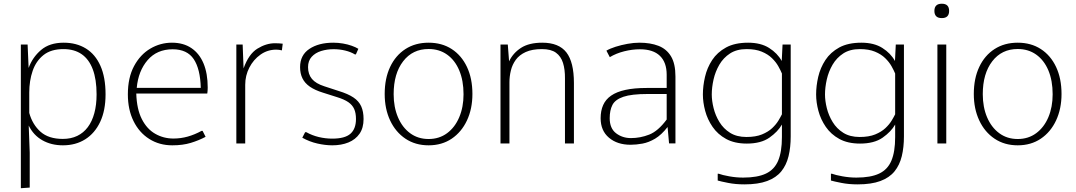

<svg xmlns="http://www.w3.org/2000/svg" viewBox="-20 -766 5746 1025"><path d="M91.3 238.8V-528.3H127.4L132.8 -403.3Q153.3 -460 199 -499Q244.6 -538.1 319.8 -538.1Q388.2 -538.1 438.5 -507.1Q488.8 -476.1 516.1 -414.8Q543.5 -353.5 543.5 -262.2Q543.5 -176.3 514.9 -115.5Q486.3 -54.7 435.3 -22.5Q384.3 9.8 315.9 9.8Q253.9 9.8 206.3 -17.1Q158.7 -43.9 133.3 -95.7L138.7 48.8V235.4ZM315.4 -24.4Q358.9 -24.4 392.3 -40.5Q425.8 -56.6 448.7 -87.2Q471.7 -117.7 483.6 -161.9Q495.6 -206.1 495.6 -262.2Q495.6 -342.3 475.3 -396Q455.1 -449.7 415.8 -476.8Q376.5 -503.9 318.8 -503.9Q252.4 -503.9 212.4 -472.2Q172.4 -440.4 154.3 -387.7Q136.2 -335 136.2 -272V-163.1Q153.3 -101.1 196.3 -62.7Q239.3 -24.4 315.4 -24.4Z M899.9 9.8Q830.6 9.8 776.9 -24.2Q723.1 -58.1 692.9 -119.4Q662.6 -180.7 662.6 -262.2Q662.6 -351.6 695.6 -413.1Q728.5 -474.6 782.2 -506.3Q835.9 -538.1 897.9 -538.1Q959 -538.1 1001.7 -509.3Q1044.4 -480.5 1066.7 -427Q1088.9 -373.5 1088.9 -298.8Q1088.9 -291 1088.4 -284.4Q1087.9 -277.8 1087.4 -273.2Q1086.9 -268.6 1086.4 -266.6H707.5Q710 -183.6 737.1 -130.4Q764.2 -77.1 808.6 -51.8Q853 -26.4 905.8 -26.4Q945.3 -26.4 982.4 -36.9Q1019.5 -47.4 1056.2 -67.4H1061.5L1077.6 -35.6Q1041 -16.1 998.3 -3.2Q955.6 9.8 899.9 9.8ZM710 -296.9H1051.8Q1049.3 -397.9 1014.2 -450.4Q979 -502.9 901.9 -502.9Q817.9 -502.9 768.1 -445.1Q718.3 -387.2 710 -296.9Z M1241.7 0V-528.3H1275.4L1280.3 -400.9Q1307.6 -477.5 1354.2 -506.3Q1400.9 -535.2 1448.2 -535.2Q1460.9 -535.2 1471.4 -534.4Q1481.9 -533.7 1489.3 -532.7L1484.9 -497.1Q1478.5 -499 1469.7 -500Q1460.9 -501 1454.6 -501Q1408.2 -501 1370.6 -474.4Q1333 -447.8 1311 -405Q1289.1 -362.3 1289.1 -313.5V0Z M1753.9 9.8Q1716.3 9.8 1674.3 0.2Q1632.3 -9.3 1593.8 -30.8L1608.9 -60.1H1615.7Q1646 -43 1681.9 -34.4Q1717.8 -25.9 1753.9 -25.9Q1821.3 -25.9 1850.8 -52Q1880.4 -78.1 1880.4 -130.9Q1880.4 -162.6 1870.8 -184.1Q1861.3 -205.6 1839.4 -220.7Q1817.4 -235.8 1778.8 -247.6L1703.6 -271.5Q1661.1 -284.7 1634.3 -303.2Q1607.4 -321.8 1594.7 -347.7Q1582 -373.5 1582 -407.7Q1582 -471.7 1631.6 -504.9Q1681.2 -538.1 1759.3 -538.1Q1785.6 -538.1 1811 -533.7Q1836.4 -529.3 1857.7 -521.7Q1878.9 -514.2 1893.1 -505.4L1879.9 -475.6H1874.5Q1853 -488.8 1823 -496.1Q1793 -503.4 1761.2 -503.4Q1725.6 -503.4 1694.3 -493.7Q1663.1 -483.9 1643.8 -462.6Q1624.5 -441.4 1624.5 -407.7Q1624.5 -369.6 1645.3 -344.7Q1666 -319.8 1711.9 -305.2L1788.1 -280.3Q1837.9 -265.1 1866.9 -245.6Q1896 -226.1 1908.4 -198.2Q1920.9 -170.4 1920.9 -130.4Q1920.9 -83 1899.4 -52Q1877.9 -21 1840.3 -5.6Q1802.7 9.8 1753.9 9.8Z M2268.1 9.8Q2197.3 9.8 2144.5 -25.6Q2091.8 -61 2062.7 -123Q2033.7 -185.1 2033.7 -264.2Q2033.7 -347.2 2062.7 -408.7Q2091.8 -470.2 2144.5 -504.2Q2197.3 -538.1 2268.1 -538.1Q2338.9 -538.1 2391.4 -504.2Q2443.8 -470.2 2472.9 -408.7Q2502 -347.2 2502 -264.2Q2502 -185.1 2472.9 -123Q2443.8 -61 2391.4 -25.6Q2338.9 9.8 2268.1 9.8ZM2268.1 -23.9Q2324.7 -23.9 2366.7 -54.9Q2408.7 -85.9 2431.6 -140.1Q2454.6 -194.3 2454.6 -262.7Q2454.6 -335.9 2431.6 -390.4Q2408.7 -444.8 2366.7 -474.6Q2324.7 -504.4 2268.1 -504.4Q2182.6 -504.4 2132.1 -438.7Q2081.5 -373 2081.5 -263.2Q2081.5 -194.3 2104.5 -140.1Q2127.4 -85.9 2169.4 -54.9Q2211.4 -23.9 2268.1 -23.9Z M2651.9 0V-528.3H2690.9L2697.8 -438.5Q2718.8 -482.9 2761.5 -510.5Q2804.2 -538.1 2875 -538.1Q2963.4 -538.1 3003.7 -486.3Q3043.9 -434.6 3043.9 -322.8V0H2996.1V-347.2Q2996.6 -395 2985.6 -430.2Q2974.6 -465.3 2948 -484.6Q2921.4 -503.9 2873.5 -503.9Q2820.8 -503.9 2786.6 -488.3Q2752.4 -472.7 2733.6 -446.8Q2714.8 -420.9 2707.3 -389.6Q2699.7 -358.4 2699.7 -327.1V0Z M3346.2 6.8Q3275.4 6.8 3231 -30.8Q3186.5 -68.4 3186.5 -134.8Q3186.5 -174.8 3200 -205.1Q3213.4 -235.4 3242.7 -255.6Q3272 -275.9 3318.8 -286.1Q3365.7 -296.4 3432.1 -296.4H3539.1V-367.2Q3539.1 -433.1 3502.9 -468Q3466.8 -502.9 3396 -502.9Q3355.5 -502.9 3312.5 -492.2Q3269.5 -481.4 3235.4 -460.9L3217.3 -495.6Q3236.3 -506.8 3266.4 -516.4Q3296.4 -525.9 3330.1 -532Q3363.8 -538.1 3393.6 -538.1Q3451.7 -538.1 3494.9 -521.5Q3538.1 -504.9 3562 -465.6Q3585.9 -426.3 3585.9 -357.9V-0.5H3551.8L3543.9 -87.9Q3511.2 -45.9 3477.1 -25.6Q3442.9 -5.4 3409.4 0.7Q3376 6.8 3346.2 6.8ZM3348.6 -28.8Q3398.4 -28.8 3445.8 -47.4Q3493.2 -65.9 3539.1 -127.9V-264.2H3437.5Q3351.6 -264.2 3307.9 -249.3Q3264.2 -234.4 3249.5 -205.8Q3234.9 -177.2 3234.9 -135.3Q3234.9 -80.6 3268.8 -54.7Q3302.7 -28.8 3348.6 -28.8Z M3954.1 218.3Q3906.7 218.3 3867.2 210.4Q3827.6 202.6 3811.5 197.8V161.6H3817.4Q3835.4 168.5 3873 175.3Q3910.6 182.1 3947.3 182.1Q4023.9 182.1 4069.1 160.6Q4114.3 139.2 4134.3 91.6Q4154.3 43.9 4154.3 -33.7Q4154.3 -50.8 4154.3 -67.6Q4154.3 -84.5 4154.3 -101.1Q4132.8 -63 4087.6 -31.2Q4042.5 0.5 3966.8 0.5Q3901.4 0.5 3856.4 -24.2Q3811.5 -48.8 3784.2 -88.6Q3756.8 -128.4 3744.6 -174.1Q3732.4 -219.7 3732.4 -261.7Q3732.4 -307.1 3743.7 -355.7Q3754.9 -404.3 3782 -445.6Q3809.1 -486.8 3856 -512.5Q3902.8 -538.1 3974.1 -538.1Q4041.5 -538.1 4085.9 -510Q4130.4 -481.9 4153.3 -440.4L4157.7 -528.3H4201.2V-38.1Q4201.2 20.5 4189.7 67.9Q4178.2 115.2 4150.9 148.9Q4123.5 182.6 4075.4 200.4Q4027.3 218.3 3954.1 218.3ZM3964.8 -34.7Q4014.2 -34.7 4047.6 -48.3Q4081.1 -62 4102.3 -82Q4123.5 -102.1 4135.7 -122.3Q4147.9 -142.6 4154.3 -155.8V-373.5Q4147.5 -390.1 4135 -412.4Q4122.6 -434.6 4101.1 -455.6Q4079.6 -476.6 4046.6 -490.2Q4013.7 -503.9 3965.8 -503.9Q3913.1 -503.9 3877.4 -480.7Q3841.8 -457.5 3820.3 -420.7Q3798.8 -383.8 3789.3 -341.6Q3779.8 -299.3 3779.8 -261.7Q3779.8 -228 3789.6 -188.7Q3799.3 -149.4 3820.8 -114.3Q3842.3 -79.1 3877.7 -56.9Q3913.1 -34.7 3964.8 -34.7Z M4558.6 218.3Q4511.2 218.3 4471.7 210.4Q4432.1 202.6 4416 197.8V161.6H4421.9Q4439.9 168.5 4477.5 175.3Q4515.1 182.1 4551.8 182.1Q4628.4 182.1 4673.6 160.6Q4718.8 139.2 4738.8 91.6Q4758.8 43.9 4758.8 -33.7Q4758.8 -50.8 4758.8 -67.6Q4758.8 -84.5 4758.8 -101.1Q4737.3 -63 4692.1 -31.2Q4647 0.5 4571.3 0.5Q4505.9 0.5 4460.9 -24.2Q4416 -48.8 4388.7 -88.6Q4361.3 -128.4 4349.1 -174.1Q4336.9 -219.7 4336.9 -261.7Q4336.9 -307.1 4348.1 -355.7Q4359.4 -404.3 4386.5 -445.6Q4413.6 -486.8 4460.4 -512.5Q4507.3 -538.1 4578.6 -538.1Q4646 -538.1 4690.4 -510Q4734.9 -481.9 4757.8 -440.4L4762.2 -528.3H4805.7V-38.1Q4805.7 20.5 4794.2 67.9Q4782.7 115.2 4755.4 148.9Q4728 182.6 4679.9 200.4Q4631.8 218.3 4558.6 218.3ZM4569.3 -34.7Q4618.7 -34.7 4652.1 -48.3Q4685.5 -62 4706.8 -82Q4728 -102.1 4740.2 -122.3Q4752.4 -142.6 4758.8 -155.8V-373.5Q4752 -390.1 4739.5 -412.4Q4727.1 -434.6 4705.6 -455.6Q4684.1 -476.6 4651.1 -490.2Q4618.2 -503.9 4570.3 -503.9Q4517.6 -503.9 4481.9 -480.7Q4446.3 -457.5 4424.8 -420.7Q4403.3 -383.8 4393.8 -341.6Q4384.3 -299.3 4384.3 -261.7Q4384.3 -228 4394 -188.7Q4403.8 -149.4 4425.3 -114.3Q4446.8 -79.1 4482.2 -56.9Q4517.6 -34.7 4569.3 -34.7Z M4984.4 0V-528.3H5031.7V0ZM5007.8 -669.4Q4987.8 -669.4 4978 -679.2Q4968.3 -689 4968.3 -707.5Q4968.3 -726.6 4978 -736.3Q4987.8 -746.1 5007.8 -746.1Q5027.8 -746.1 5037.4 -736.3Q5046.9 -726.6 5046.9 -707.5Q5046.9 -689 5037.4 -679.2Q5027.8 -669.4 5007.8 -669.4Z M5413.1 9.8Q5342.3 9.8 5289.6 -25.6Q5236.8 -61 5207.8 -123Q5178.7 -185.1 5178.7 -264.2Q5178.7 -347.2 5207.8 -408.7Q5236.8 -470.2 5289.6 -504.2Q5342.3 -538.1 5413.1 -538.1Q5483.9 -538.1 5536.4 -504.2Q5588.9 -470.2 5617.9 -408.7Q5647 -347.2 5647 -264.2Q5647 -185.1 5617.9 -123Q5588.9 -61 5536.4 -25.6Q5483.9 9.8 5413.1 9.8ZM5413.1 -23.9Q5469.7 -23.9 5511.7 -54.9Q5553.7 -85.9 5576.7 -140.1Q5599.6 -194.3 5599.6 -262.7Q5599.6 -335.9 5576.7 -390.4Q5553.7 -444.8 5511.7 -474.6Q5469.7 -504.4 5413.1 -504.4Q5327.6 -504.4 5277.1 -438.7Q5226.6 -373 5226.6 -263.2Q5226.6 -194.3 5249.5 -140.1Q5272.5 -85.9 5314.5 -54.9Q5356.4 -23.9 5413.1 -23.9Z"/></svg>

Font: Comme Thin
Style: Regular
Weight: 250
Version: Version 1.000;gftools[0.9.27]